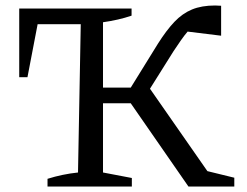

<svg xmlns="http://www.w3.org/2000/svg" viewBox="-20 -679 901 699"><path d="M153 0V-28Q207 -45 264 -51L274 -591H117L80 -398H50V-648H459V-622Q412 -606 355 -598V-360H456L555 -520Q586 -569 615 -599.5Q644 -630 679 -644.5Q714 -659 763 -659Q774 -659 785 -658V-549L663 -564Q651 -550 638.5 -532Q626 -514 612 -493L526 -356L735 -56L833 -32V0H666L456 -303H355V-51L460 -31V0Z"/></svg>

Font: Piazzolla
Style: Regular
Weight: 400
Designer: Juan Pablo del Peral
Foundry: Huerta Tipografica
Version: Version 1.330